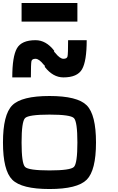

<svg xmlns="http://www.w3.org/2000/svg" viewBox="-20 -1270 790 1290"><path d="M500 -312.5Q500 -453.1 476.6 -476.6Q453.1 -500 312.5 -500Q171.9 -500 148.4 -476.6Q125 -453.1 125 -312.5Q125 -171.9 148.4 -148.4Q171.9 -125 312.5 -125Q453.1 -125 476.6 -148.4Q500 -171.9 500 -312.5ZM625 -312.5Q625 -125 562.5 -62.5Q500 0 312.5 0Q125 0 62.5 -62.5Q0 -125 0 -312.5Q0 -500 62.5 -562.5Q125 -625 312.5 -625Q500 -625 562.5 -562.5Q625 -500 625 -312.5ZM187.5 -750H62.5Q62.5 -890.6 93.8 -945.3Q125 -1000 218.8 -1000Q289.1 -1000 343.8 -929.7Q343.8 -929.7 343.8 -921.9Q351.6 -914.1 351.6 -914.1Q382.8 -875 406.2 -875Q429.7 -875 433.6 -890.6Q437.5 -906.2 437.5 -1000H562.5Q562.5 -859.4 531.2 -804.7Q500 -750 406.2 -750Q335.9 -750 281.2 -820.3Q281.2 -820.3 281.2 -828.1Q273.4 -835.9 273.4 -835.9Q242.2 -875 218.8 -875Q195.3 -875 191.4 -859.4Q187.5 -843.8 187.5 -750ZM500 -1250V-1125H125V-1250Z"/></svg>

Font: CraftyPE
Style: Regular
Weight: 400
Designer: Erek Butcher
Foundry: Haunted Coop
Version: Version 0.018;April 4, 2024;FontCreator 15.0.0.2962 64-bit